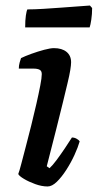

<svg xmlns="http://www.w3.org/2000/svg" viewBox="-20 -674 353 694"><path d="M152 0Q131 0 107.5 -8.5Q84 -17 66.5 -27.5Q49 -38 46 -45Q50 -55 57 -82Q64 -109 73.5 -145Q83 -181 93 -221Q103 -261 111.5 -298.5Q120 -336 125.5 -364.5Q131 -393 131 -406Q131 -418 123 -422Q115 -426 101 -426H48Q48 -437 51 -448Q54 -459 56 -464Q70 -471 93.5 -479.5Q117 -488 139.5 -494Q162 -500 175 -500Q204 -500 220.5 -486.5Q237 -473 237 -449Q237 -439 234 -420.5Q231 -402 224 -373Q217 -344 207 -302.5Q197 -261 182.5 -204Q168 -147 149 -73L159 -66Q170 -76 184.5 -95.5Q199 -115 214.5 -138Q230 -161 240 -177Q249 -177 257 -172.5Q265 -168 268 -163Q262 -142 249.5 -114.5Q237 -87 220 -60.5Q203 -34 185.5 -17Q168 0 152 0ZM71 -575Q71 -601 73.5 -618Q76 -635 79 -640Q104 -640 136.5 -642Q169 -644 202.5 -646.5Q236 -649 263.5 -651Q291 -653 305 -654L313 -645Q313 -623 310 -603Q307 -583 304 -575Z"/></svg>

Font: Texturina 12pt SemiBold
Style: Italic
Weight: 600
Italic angle: -11°
Version: Version 1.002